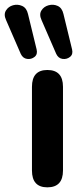

<svg xmlns="http://www.w3.org/2000/svg" viewBox="-74 -796 352 823"><path d="M129 7Q63 7 63 -65V-424Q63 -496 129 -496Q196 -496 196 -424V-65Q196 7 129 7ZM167 -565 104 -710Q93 -734 103.5 -751Q114 -768 134.5 -773.5Q155 -779 173.5 -770.5Q192 -762 198 -736L235 -584Q240 -563 226 -552Q212 -541 194 -543.5Q176 -546 167 -565ZM15 -565 -48 -710Q-59 -734 -48.5 -751Q-38 -768 -18 -773.5Q2 -779 21 -770.5Q40 -762 46 -736L83 -584Q88 -563 74 -552Q60 -541 42 -543.5Q24 -546 15 -565Z"/></svg>

Font: Chiron GoRound TC SB
Style: Regular
Weight: 500
Designer: Ryoko NISHIZUKA 西塚涼子 (kana, bopomofo & ideographs); Paul D. Hunt (Latin, Greek & Cyrillic); Sandoll Communications 산돌커뮤니
Foundry: Adobe
Version: Version 1.000;hotconv 1.1.1;makeotfexe 2.6.0